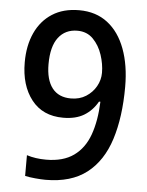

<svg xmlns="http://www.w3.org/2000/svg" viewBox="-53 -818 629 821"><g transform="rotate(5 262.0 -407.5)"><path d="M173 -40Q155 -40 128.5 -42.5Q102 -45 85 -49V-138Q122 -126 168 -126Q241 -126 286.5 -158.5Q332 -191 353.5 -251Q375 -311 378 -393H372Q350 -354 314.5 -332.5Q279 -311 225 -311Q137 -311 89 -372.5Q41 -434 41 -533Q41 -605 66 -659.5Q91 -714 138.5 -744.5Q186 -775 254 -775Q326 -775 376 -736.5Q426 -698 452 -628Q478 -558 478 -466Q478 -336 447.5 -240Q417 -144 350 -92Q283 -40 173 -40ZM251 -396Q288 -396 315.5 -413.5Q343 -431 358.5 -458.5Q374 -486 374 -517Q374 -554 361 -593.5Q348 -633 321.5 -660Q295 -687 254 -687Q202 -687 172.5 -648.5Q143 -610 143 -534Q143 -467 170.5 -431.5Q198 -396 251 -396Z"/></g></svg>

Font: Noto Sans Tamil UI SemiCondensed Medium
Style: Regular
Weight: 500
Width: 4
Designer: Jelle Bosma - Monotype Design Team
Foundry: Monotype Imaging Inc.
Version: Version 2.004; ttfautohint (v1.8.4.7-5d5b)